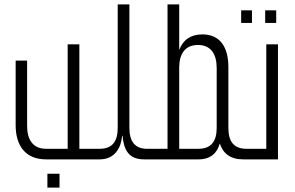

<svg xmlns="http://www.w3.org/2000/svg" viewBox="-20 -723 1340 871"><path d="M432 -44C432 -47 430 -48 427 -48H340V-522H287V-48H189C129 -48 103 -90 103 -152V-448H51V-155C51 -64 94 0 189 0H427C430 0 432 -2 432 -5ZM195 65V128H250V65Z M514 -703V-143C514 -82 490 -48 432 -48H426C424 -48 423 -47 423 -45V-3C423 -1 424 0 426 0H432C503 0 530 -56 534 -107H536C543 -27 576 0 635 0H656C658 0 659 -1 659 -3V-45C659 -47 658 -48 656 -48H647C591 -48 567 -83 567 -143V-703Z M652 -48C650 -48 648 -47 648 -44V-4C648 -1 650 0 652 0H880C936 0 965 -29 977 -72C992 -27 1025 0 1083 0H1104C1106 0 1107 -1 1107 -3V-45C1107 -47 1106 -48 1104 -48H1098C1040 -48 1016 -82 1016 -143V-419C1016 -507 980 -567 898 -567C845 -567 810 -542 793 -496V-703H740V-48ZM793 -48V-420C794 -479 820 -519 878 -519C937 -519 963 -477 963 -415V-143C963 -82 938 -48 880 -48Z M1074 -676V-619H1123V-676ZM1183 -676V-619H1233V-676ZM1102 -48C1099 -48 1097 -47 1097 -44V-5C1097 -2 1099 0 1102 0H1241V-522H1188V-48Z"/></svg>

Font: Modon Arabic
Style: Regular
Weight: 400
Designer: Ahmedzaza
Foundry: Ahmedzaza
Version: Version 2.010